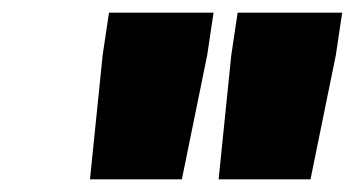

<svg xmlns="http://www.w3.org/2000/svg" viewBox="-20 -777 560 303"><path d="M122 -494 142 -690 152 -757H317L307 -690L267 -494ZM325 -494 345 -690 355 -757H520L510 -690L470 -494Z"/></svg>

Font: Exo Thin ExtraBold
Style: Italic
Weight: 800
Italic angle: -9°
Version: Version 2.000